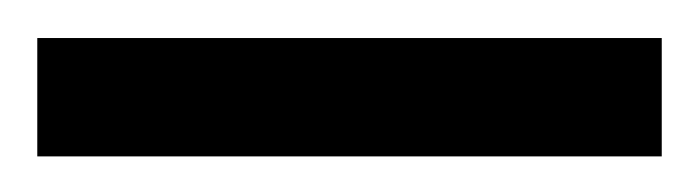

<svg xmlns="http://www.w3.org/2000/svg" viewBox="-20 65 375 103"><path d="M0 148.9V85.4H335V148.9Z"/></svg>

Font: Charis SIL Viet
Style: Regular
Weight: 400
Foundry: SIL International
Version: Version 5.000